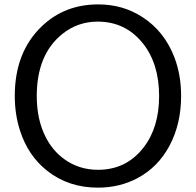

<svg xmlns="http://www.w3.org/2000/svg" viewBox="-20 -821 900 882"><path d="M431.6 -800.8Q545.9 -800.8 636.2 -741.2Q734.9 -676.8 780.8 -558.6Q812 -477.1 812 -380.4Q812 -252.4 759.3 -152.8Q706.1 -52.2 609.4 -1.5Q528.3 41 429.7 41Q295.4 41 197.8 -35.6Q108.9 -105 71.8 -221.7Q47.9 -295.4 47.9 -380.4Q47.9 -581.5 171.9 -700.2Q276.9 -800.8 431.6 -800.8ZM428.7 -721.7Q337.4 -721.7 267.1 -665.5Q148.9 -571.3 148.9 -379.9Q148.9 -272 189.5 -191.9Q221.7 -128.4 275.4 -89.8Q342.8 -41 430.2 -41Q560.5 -41 639.6 -143.6Q710.9 -235.4 710.9 -379.9Q710.9 -528.8 635.7 -622.6Q556.2 -721.7 428.7 -721.7Z"/></svg>

Font: FORM UDPGothic
Style: Regular
Weight: 400
Foundry: Pronama LLC
Version: Version 1.05101